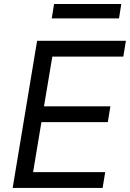

<svg xmlns="http://www.w3.org/2000/svg" viewBox="-20 -929 642 949"><path d="M42.6 0H487.2L500 -78.1H143.5L184.7 -325.3H512.8L525.6 -403.4H197.4L238.6 -649.1H589.5L602.3 -727.3H163.4ZM235.8 -838.1H568.2L579.5 -909.1H247.2Z"/></svg>

Font: Margiela Sans
Style: Italic
Weight: 400
Italic angle: -9.39999°
Designer: Stefan Endress, Andreas Faust
Version: Version 1.100;FEAKit 1.0